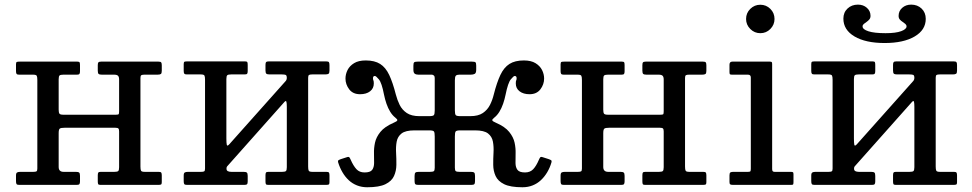

<svg xmlns="http://www.w3.org/2000/svg" viewBox="-20 -780 4100 810"><path d="M572.5 -77.5V-451Q572.5 -460.5 576.2 -462.8Q580 -465 589.5 -465H644.5Q654.5 -465 658.5 -467.8Q662.5 -470.5 662.5 -481V-504Q662.5 -513.5 660 -516.8Q657.5 -520 648.5 -520H406.5Q398 -520 395.2 -517Q392.5 -514 392.5 -505V-482Q392.5 -471 396.2 -468Q400 -465 410 -465H461.5Q473 -465 477.8 -460.5Q482.5 -456 482.5 -444.5V-311Q482.5 -300 480.5 -298Q478.5 -296 467.5 -296H247.5Q234 -296 230.8 -300.5Q227.5 -305 227.5 -317.5V-445.5Q227.5 -458.5 231.5 -461.8Q235.5 -465 247.5 -465H305Q313 -465 315.2 -468.2Q317.5 -471.5 317.5 -479.5V-504.5Q317.5 -513 316 -516.5Q314.5 -520 306.5 -520H63Q55 -520 51.2 -518.8Q47.5 -517.5 47.5 -509V-480Q47.5 -471.5 50 -468.2Q52.5 -465 60.5 -465H119.5Q132.5 -465 135 -460.2Q137.5 -455.5 137.5 -442.5V-69Q137.5 -59.5 134 -57.2Q130.5 -55 120.5 -55H65.5Q56 -55 51.8 -52.2Q47.5 -49.5 47.5 -39V-16Q47.5 -6.5 50 -3.2Q52.5 0 61.5 0H303.5Q312 0 314.8 -3Q317.5 -6 317.5 -15V-38Q317.5 -49 313.8 -52Q310 -55 300 -55H248.5Q227.5 -55 227.5 -75.5V-218Q227.5 -234 232.2 -237.5Q237 -241 252 -241H467Q476.5 -241 479.5 -237.8Q482.5 -234.5 482.5 -225.5V-74.5Q482.5 -61.5 478.5 -58.2Q474.5 -55 462.5 -55H405Q397 -55 394.8 -52Q392.5 -49 392.5 -40.5V-15.5Q392.5 -7.5 394 -3.8Q395.5 0 403.5 0H647Q655.5 0 659 -1.5Q662.5 -3 662.5 -11V-40Q662.5 -48.5 660.2 -51.8Q658 -55 649.5 -55H590.5Q577.5 -55 575 -59.8Q572.5 -64.5 572.5 -77.5Z M1280 -77.5V-452Q1280 -461.5 1283.8 -463.8Q1287.5 -466 1297 -466H1352Q1362 -466 1366 -468.8Q1370 -471.5 1370 -482V-505Q1370 -514.5 1367.5 -517.8Q1365 -521 1356 -521H1114Q1105.5 -521 1102.8 -518Q1100 -515 1100 -506V-483Q1100 -472 1103.8 -469Q1107.5 -466 1117.5 -466H1169Q1180.5 -466 1185.2 -464Q1190 -462 1190 -450.5Q1190 -448.5 1189 -445Q1188 -441.5 1185.5 -438.5L947.5 -171.5Q938.5 -161.5 936.8 -169Q935 -176.5 935 -196V-446.5Q935 -459.5 939 -462.8Q943 -466 955 -466H1012.5Q1020.5 -466 1022.8 -469.2Q1025 -472.5 1025 -480.5V-505.5Q1025 -514 1023.5 -517.5Q1022 -521 1014 -521H770.5Q762.5 -521 758.8 -519.8Q755 -518.5 755 -510V-481Q755 -472.5 757.5 -469.2Q760 -466 768 -466H827Q840 -466 842.5 -461.2Q845 -456.5 845 -443.5V-69Q845 -59.5 841.5 -57.2Q838 -55 828 -55H773Q763.5 -55 759.2 -52.2Q755 -49.5 755 -39V-16Q755 -6.5 757.5 -3.2Q760 0 769 0H1011Q1019.5 0 1022.2 -3Q1025 -6 1025 -15V-38Q1025 -49 1021.2 -52Q1017.5 -55 1007.5 -55H956Q946.5 -55 941 -58Q935.5 -61 935.5 -68.5Q935.5 -75 938 -77.8Q940.5 -80.5 943.5 -84L1180 -350Q1186.5 -357 1188.2 -350.8Q1190 -344.5 1190 -329.5V-74.5Q1190 -61.5 1186 -58.2Q1182 -55 1170 -55H1112.5Q1104.5 -55 1102.2 -52Q1100 -49 1100 -40.5V-15.5Q1100 -7.5 1101.5 -3.8Q1103 0 1111 0H1354.5Q1363 0 1366.5 -1.5Q1370 -3 1370 -11V-40Q1370 -48.5 1367.8 -51.8Q1365.5 -55 1357 -55H1298Q1285 -55 1282.5 -59.8Q1280 -64.5 1280 -77.5Z M2306.5 -95Q2308.5 -101.5 2305 -104Q2301.5 -106.5 2294 -109L2269 -117Q2261.5 -119.5 2258.8 -115.8Q2256 -112 2253.5 -106Q2242.5 -80 2229.5 -66.2Q2216.5 -52.5 2195 -52.5Q2171.5 -52.5 2163.2 -63.2Q2155 -74 2154.8 -92Q2154.5 -110 2155.2 -132.2Q2156 -154.5 2151 -178Q2146 -201.5 2128.2 -223.5Q2110.5 -245.5 2072.5 -262Q2066.5 -265 2062.5 -267Q2058.5 -269 2057.2 -271.5Q2056 -274 2058 -276.8Q2060 -279.5 2065.5 -284Q2077.5 -293.5 2086.8 -308.5Q2096 -323.5 2102.5 -342.2Q2109 -361 2113 -381Q2123 -430.5 2134.8 -445Q2146.5 -459.5 2151.5 -459.5Q2159.5 -459.5 2159.5 -450Q2159.5 -446.5 2159 -444.5Q2158.5 -442.5 2157.8 -441Q2157 -439.5 2156.5 -436.5Q2156 -433.5 2156 -428Q2156 -407 2172 -394.8Q2188 -382.5 2214 -382.5Q2244 -382.5 2259.8 -403.2Q2275.5 -424 2275.5 -448.5Q2275.5 -467 2266.8 -484.5Q2258 -502 2239.2 -513.5Q2220.5 -525 2190 -525Q2152.5 -525 2129.2 -510.2Q2106 -495.5 2091 -463.8Q2076 -432 2063 -381Q2057.5 -358 2047 -337.2Q2036.5 -316.5 2017 -303.2Q1997.5 -290 1964 -290H1922.5Q1906.5 -290 1902.8 -294.2Q1899 -298.5 1899 -314V-441.5Q1899 -456.5 1903.2 -460.8Q1907.5 -465 1917.5 -465H1966Q1976.5 -465 1982.8 -468.5Q1989 -472 1989 -486V-503Q1989 -514.5 1985.8 -517.2Q1982.5 -520 1971 -520H1742Q1731 -520 1727.5 -517.2Q1724 -514.5 1724 -503V-486Q1724 -473 1729.8 -469Q1735.5 -465 1745 -465H1802.5Q1806.5 -464.5 1810.2 -461.5Q1814 -458.5 1814 -451V-314Q1814 -298.5 1810.2 -294.2Q1806.5 -290 1790.5 -290H1749Q1716 -290 1696.2 -303.2Q1676.5 -316.5 1666.2 -337.2Q1656 -358 1650 -381Q1637 -432 1622 -463.8Q1607 -495.5 1583.8 -510.2Q1560.5 -525 1523 -525Q1492.5 -525 1473.8 -513.5Q1455 -502 1446.2 -484.5Q1437.5 -467 1437.5 -448.5Q1437.5 -424 1453.2 -403.2Q1469 -382.5 1499 -382.5Q1525.5 -382.5 1541.2 -394.8Q1557 -407 1557 -428Q1557 -433.5 1556.5 -436.5Q1556 -439.5 1555.2 -441Q1554.5 -442.5 1554 -444.5Q1553.5 -446.5 1553.5 -450Q1553.5 -459.5 1561.5 -459.5Q1566.5 -459.5 1578.5 -445Q1590.5 -430.5 1600 -381Q1604 -361 1610.5 -342.2Q1617 -323.5 1626.2 -308.5Q1635.5 -293.5 1647.5 -284Q1653 -279.5 1655 -276.8Q1657 -274 1655.8 -271.5Q1654.5 -269 1650.5 -267Q1646.5 -265 1640.5 -262Q1602.5 -245.5 1584.8 -223.5Q1567 -201.5 1562 -178Q1557 -154.5 1557.8 -132.2Q1558.5 -110 1558.2 -92Q1558 -74 1550 -63.2Q1542 -52.5 1518 -52.5Q1496.5 -52.5 1483.8 -66.2Q1471 -80 1459.5 -106Q1457 -112 1454.2 -115.8Q1451.5 -119.5 1444 -117L1419 -109Q1411.5 -106.5 1408 -104Q1404.5 -101.5 1406.5 -95Q1413.5 -72.5 1424.8 -53.2Q1436 -34 1451.2 -19.8Q1466.5 -5.5 1486.2 2.2Q1506 10 1529 10Q1580 10 1606.2 -3Q1632.5 -16 1642.2 -37.5Q1652 -59 1652.2 -84.5Q1652.5 -110 1651 -135.5Q1649.5 -161 1653.5 -182.5Q1657.5 -204 1674.2 -217Q1691 -230 1729 -230H1791Q1807.5 -230 1810.8 -225.2Q1814 -220.5 1814 -204V-72Q1814 -60.5 1810 -57.8Q1806 -55 1794 -55H1747Q1736.5 -55 1732.8 -52Q1729 -49 1729 -37.5V-16Q1729 -6.5 1732 -3.2Q1735 0 1744.5 0H1968.5Q1978 0 1981 -3.2Q1984 -6.5 1984 -16V-37.5Q1984 -49 1980.2 -52Q1976.5 -55 1966 -55H1919Q1907 -55 1903 -57.8Q1899 -60.5 1899 -72V-204Q1899 -220.5 1902.2 -225.2Q1905.5 -230 1922 -230H1984Q2022 -230 2038.8 -217Q2055.5 -204 2059.5 -182.5Q2063.5 -161 2062 -135.5Q2060.5 -110 2060.8 -84.5Q2061 -59 2070.8 -37.5Q2080.5 -16 2106.8 -3Q2133 10 2184 10Q2207.5 10 2227 2.2Q2246.5 -5.5 2261.8 -19.8Q2277 -34 2288.5 -53.2Q2300 -72.5 2306.5 -95Z M2870 -77.5V-451Q2870 -460.5 2873.8 -462.8Q2877.5 -465 2887 -465H2942Q2952 -465 2956 -467.8Q2960 -470.5 2960 -481V-504Q2960 -513.5 2957.5 -516.8Q2955 -520 2946 -520H2704Q2695.5 -520 2692.8 -517Q2690 -514 2690 -505V-482Q2690 -471 2693.8 -468Q2697.5 -465 2707.5 -465H2759Q2770.5 -465 2775.2 -460.5Q2780 -456 2780 -444.5V-311Q2780 -300 2778 -298Q2776 -296 2765 -296H2545Q2531.5 -296 2528.2 -300.5Q2525 -305 2525 -317.5V-445.5Q2525 -458.5 2529 -461.8Q2533 -465 2545 -465H2602.5Q2610.5 -465 2612.8 -468.2Q2615 -471.5 2615 -479.5V-504.5Q2615 -513 2613.5 -516.5Q2612 -520 2604 -520H2360.5Q2352.5 -520 2348.8 -518.8Q2345 -517.5 2345 -509V-480Q2345 -471.5 2347.5 -468.2Q2350 -465 2358 -465H2417Q2430 -465 2432.5 -460.2Q2435 -455.5 2435 -442.5V-69Q2435 -59.5 2431.5 -57.2Q2428 -55 2418 -55H2363Q2353.5 -55 2349.2 -52.2Q2345 -49.5 2345 -39V-16Q2345 -6.5 2347.5 -3.2Q2350 0 2359 0H2601Q2609.5 0 2612.2 -3Q2615 -6 2615 -15V-38Q2615 -49 2611.2 -52Q2607.5 -55 2597.5 -55H2546Q2525 -55 2525 -75.5V-218Q2525 -234 2529.8 -237.5Q2534.5 -241 2549.5 -241H2764.5Q2774 -241 2777 -237.8Q2780 -234.5 2780 -225.5V-74.5Q2780 -61.5 2776 -58.2Q2772 -55 2760 -55H2702.5Q2694.5 -55 2692.2 -52Q2690 -49 2690 -40.5V-15.5Q2690 -7.5 2691.5 -3.8Q2693 0 2701 0H2944.5Q2953 0 2956.5 -1.5Q2960 -3 2960 -11V-40Q2960 -48.5 2957.8 -51.8Q2955.5 -55 2947 -55H2888Q2875 -55 2872.5 -59.8Q2870 -64.5 2870 -77.5Z M3127.5 -700Q3127.5 -675.5 3145.2 -657.8Q3163 -640 3187.5 -640Q3212.5 -640 3230 -657.8Q3247.5 -675.5 3247.5 -700Q3247.5 -725 3230 -742.5Q3212.5 -760 3187.5 -760Q3163 -760 3145.2 -742.5Q3127.5 -725 3127.5 -700ZM3135.5 -465Q3147.5 -465 3147.5 -453V-69Q3147.5 -61 3146 -58Q3144.5 -55 3136 -55H3074Q3065 -55 3061.2 -52.5Q3057.5 -50 3057.5 -40V-12Q3057.5 -4 3061 -2Q3064.5 0 3073 0H3318Q3325 0 3326.2 -2.5Q3327.5 -5 3327.5 -12V-45Q3327.5 -52 3325 -53.5Q3322.5 -55 3315.5 -55H3248Q3242 -55 3239.8 -57.8Q3237.5 -60.5 3237.5 -67V-509.5Q3237.5 -516 3235.8 -518Q3234 -520 3228 -520H3069.5Q3057.5 -520 3057.5 -507V-477Q3057.5 -469.5 3059 -467.2Q3060.5 -465 3068 -465Z M3824 -760.5Q3801.5 -760.5 3786.2 -747Q3771 -733.5 3771 -713Q3771 -703.5 3776 -697.8Q3781 -692 3787.8 -687.8Q3794.5 -683.5 3799.5 -679Q3804.5 -674.5 3804.5 -668.5Q3804.5 -657 3781.8 -648.5Q3759 -640 3716 -640Q3668.5 -640 3643.8 -648Q3619 -656 3619 -668.5Q3619 -674.5 3624 -678.8Q3629 -683 3635.8 -687.5Q3642.5 -692 3647.5 -698Q3652.5 -704 3652.5 -713Q3652.5 -733.5 3637.2 -747Q3622 -760.5 3599.5 -760.5Q3573 -760.5 3555.5 -744Q3538 -727.5 3538 -701.5Q3538 -654 3585 -626.2Q3632 -598.5 3712 -598.5Q3791.5 -598.5 3838.5 -626Q3885.5 -653.5 3885.5 -700.5Q3885.5 -727 3868 -743.8Q3850.5 -760.5 3824 -760.5ZM3927.5 -77.5V-452Q3927.5 -461.5 3931.2 -463.8Q3935 -466 3944.5 -466H3999.5Q4009.5 -466 4013.5 -468.8Q4017.5 -471.5 4017.5 -482V-505Q4017.5 -514.5 4015 -517.8Q4012.5 -521 4003.5 -521H3761.5Q3753 -521 3750.2 -518Q3747.5 -515 3747.5 -506V-483Q3747.5 -472 3751.2 -469Q3755 -466 3765 -466H3816.5Q3828 -466 3832.8 -464Q3837.5 -462 3837.5 -450.5Q3837.5 -448.5 3836.5 -445Q3835.5 -441.5 3833 -438.5L3595 -171.5Q3586 -161.5 3584.2 -169Q3582.5 -176.5 3582.5 -196V-446.5Q3582.5 -459.5 3586.5 -462.8Q3590.5 -466 3602.5 -466H3660Q3668 -466 3670.2 -469.2Q3672.5 -472.5 3672.5 -480.5V-505.5Q3672.5 -514 3671 -517.5Q3669.5 -521 3661.5 -521H3418Q3410 -521 3406.2 -519.8Q3402.5 -518.5 3402.5 -510V-481Q3402.5 -472.5 3405 -469.2Q3407.5 -466 3415.5 -466H3474.5Q3487.5 -466 3490 -461.2Q3492.5 -456.5 3492.5 -443.5V-69Q3492.5 -59.5 3489 -57.2Q3485.5 -55 3475.5 -55H3420.5Q3411 -55 3406.8 -52.2Q3402.5 -49.5 3402.5 -39V-16Q3402.5 -6.5 3405 -3.2Q3407.5 0 3416.5 0H3658.5Q3667 0 3669.8 -3Q3672.5 -6 3672.5 -15V-38Q3672.5 -49 3668.8 -52Q3665 -55 3655 -55H3603.5Q3594 -55 3588.5 -58Q3583 -61 3583 -68.5Q3583 -75 3585.5 -77.8Q3588 -80.5 3591 -84L3827.5 -350Q3834 -357 3835.8 -350.8Q3837.5 -344.5 3837.5 -329.5V-74.5Q3837.5 -61.5 3833.5 -58.2Q3829.5 -55 3817.5 -55H3760Q3752 -55 3749.8 -52Q3747.5 -49 3747.5 -40.5V-15.5Q3747.5 -7.5 3749 -3.8Q3750.5 0 3758.5 0H4002Q4010.5 0 4014 -1.5Q4017.5 -3 4017.5 -11V-40Q4017.5 -48.5 4015.2 -51.8Q4013 -55 4004.5 -55H3945.5Q3932.5 -55 3930 -59.8Q3927.5 -64.5 3927.5 -77.5Z"/></svg>

Font: Besley
Style: Regular
Weight: 400
Designer: Owen Earl
Foundry: indestructible type*
Version: Version 4.000